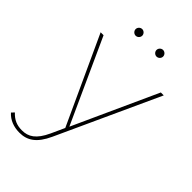

<svg xmlns="http://www.w3.org/2000/svg" viewBox="-295 -782 1067 1067"><g transform="rotate(45 238.5 -248.0)"><path d="M29 -517H6L243 -2L207 77C171 155 132 178 82 178C41 178 12 165 -16 135L-31 151C-3 182 36 197 81 197C142 197 188 168 227 83L502 -517H479L254 -23ZM321 -641C335 -641 347 -653 347 -667C347 -681 335 -693 321 -693C307 -693 295 -681 295 -667C295 -653 307 -641 321 -641ZM157 -641C171 -641 183 -653 183 -667C183 -681 171 -693 157 -693C143 -693 131 -681 131 -667C131 -653 143 -641 157 -641Z"/></g></svg>

Font: Montserrat-Alt1 Thin
Style: Regular
Weight: 100
Designer: Differentunic
Foundry: Differentunic
Version: Version 7.222